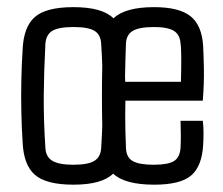

<svg xmlns="http://www.w3.org/2000/svg" viewBox="-20 -501 613 527"><path d="M181.6 5.9Q106.4 5.9 75.4 -21.5Q44.4 -48.8 42 -112.3Q39.6 -148.4 38.6 -192.6Q37.6 -236.8 38.6 -281.7Q39.6 -326.7 42 -363.3Q44.4 -426.8 75.4 -454.1Q106.4 -481.4 181.6 -481.4Q260.7 -481.4 291.5 -450.7Q323.7 -481.4 402.8 -481.4Q471.7 -481.4 502.9 -456.5Q534.2 -431.6 537.6 -374.5Q538.6 -357.4 539.6 -314.9Q540.5 -272.5 536.6 -224.6H324.2Q324.2 -203.6 323.7 -183.1Q323.7 -162.1 324.2 -140.6Q324.7 -119.1 325.7 -96.2Q326.2 -69.3 344 -59.1Q361.8 -48.8 401.9 -48.8Q441.4 -48.8 457.8 -59.1Q474.1 -69.3 475.6 -96.2Q477.1 -123 475.6 -169.4H536.6Q538.6 -155.3 538.6 -136.5Q538.6 -117.7 537.6 -102.5Q534.2 -44.9 504.9 -19.5Q475.6 5.9 403.3 5.9Q322.8 5.9 290.5 -24.4Q259.8 5.9 181.6 5.9ZM181.6 -48.8Q222.2 -48.8 239.5 -59.8Q256.8 -70.8 257.8 -96.2Q259.8 -127.4 260.7 -155.8Q259.8 -194.3 259.8 -238.3Q259.8 -282.2 260.7 -321.3Q259.8 -349.1 257.8 -379.4Q256.8 -405.3 240 -416Q223.1 -426.8 181.6 -426.8Q140.1 -426.8 123 -416Q106 -405.3 104.5 -379.4Q100.6 -303.2 100.1 -237.5Q99.6 -171.9 104.5 -96.2Q105.5 -70.8 123.5 -59.8Q141.6 -48.8 181.6 -48.8ZM325.7 -381.3Q324.7 -356.9 324.2 -335Q323.7 -313 323.2 -291.5Q323.7 -284.2 323.7 -276.4H476.6Q477.5 -309.6 477.5 -339.8Q477.5 -370.1 475.6 -381.3Q474.1 -405.8 457.3 -416.3Q440.4 -426.8 402.8 -426.8Q362.3 -426.8 344.5 -416.3Q326.7 -405.8 325.7 -381.3Z"/></svg>

Font: Agdasima
Style: Regular
Weight: 400
Width: 3
Designer: The DocRepair Project, Patric King
Foundry: Google
Version: Version 2.002